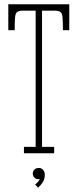

<svg xmlns="http://www.w3.org/2000/svg" viewBox="-20 -720 364 902"><path d="M92.5 0V-30H147.5V-670H90Q69.5 -670 61 -664Q52.5 -658 50.8 -638.2Q49 -618.5 49 -578H19V-700H305.5V-578H275.5Q275.5 -618.5 273.8 -638.2Q272 -658 263.5 -664Q255 -670 234.5 -670H177.5V-30H234.5V0ZM158.5 162 145 146.5Q150 143.5 158.2 134.5Q166.5 125.5 166.5 120Q165.5 122 160.5 122Q149 122 141.5 114.2Q134 106.5 134 95.5Q134 84 142.2 76.5Q150.5 69 161.5 69Q175 69 182.8 78.2Q190.5 87.5 190.5 102Q190.5 122 179.8 137.8Q169 153.5 158.5 162Z"/></svg>

Font: Imbue 10pt Thin
Style: Regular
Weight: 100
Designer: Tyler Finck
Foundry: Etcetera Type Company
Version: Version 1.102; ttfautohint (v1.8.3)